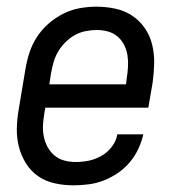

<svg xmlns="http://www.w3.org/2000/svg" viewBox="-20 -548 540 576"><path d="M201 8Q172 8 144.5 2Q117 -4 95 -19Q73 -34 58.5 -57Q44 -80 37 -106.5Q30 -133 30.5 -161.5Q31 -190 36 -219L56 -339Q60 -364 68 -389Q76 -414 90.5 -436.5Q105 -459 125.5 -477Q146 -495 170 -507Q194 -519 219.5 -523.5Q245 -528 269 -528Q298 -528 326 -522Q354 -516 376.5 -501Q399 -486 414.5 -463.5Q430 -441 436.5 -414Q443 -387 442.5 -358.5Q442 -330 438 -301L425 -225H116L113 -208Q110 -190 109 -172.5Q108 -155 111.5 -138Q115 -121 123 -106.5Q131 -92 143.5 -81.5Q156 -71 172.5 -66.5Q189 -62 207 -62Q227 -62 246.5 -66Q266 -70 284.5 -80.5Q303 -91 316 -108.5Q329 -126 332 -145H410Q405 -123 395 -101.5Q385 -80 369.5 -61.5Q354 -43 333.5 -29Q313 -15 291 -6.5Q269 2 246 5Q223 8 201 8ZM358 -295 360 -312Q363 -330 364 -347.5Q365 -365 362.5 -381.5Q360 -398 352.5 -413Q345 -428 332.5 -438.5Q320 -449 304 -453.5Q288 -458 270 -458Q254 -458 236.5 -454.5Q219 -451 204 -442.5Q189 -434 176 -421Q163 -408 154 -392.5Q145 -377 140.5 -360.5Q136 -344 133 -328L128 -295Z"/></svg>

Font: Iosevka Term Curly Oblique
Style: Regular
Weight: 400
Italic angle: -9°
Designer: Belleve Invis
Foundry: Belleve Invis
Version: Version 32.3.0